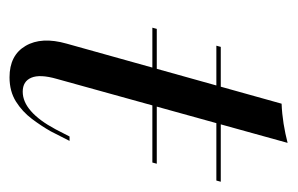

<svg xmlns="http://www.w3.org/2000/svg" viewBox="-126 -462 600 387"><g transform="rotate(90 173.5 -269.0)"><path d="M36.3 -276.6 38.7 -285.5H310.5L308.1 -276.6ZM136.3 11.3Q91.9 11.3 73 -21Q54 -53.2 68.5 -104L189.5 -537.1Q209.7 -537.9 229.8 -541.1Q250 -544.4 268.5 -549.2L139.5 -83.9Q129.8 -50 137.1 -32.7Q144.4 -15.3 165.3 -15.3Q185.5 -15.3 204.4 -31.9Q223.4 -48.4 241.1 -81.5L255.6 -109.7H264.5L245.2 -71.8Q234.7 -53.2 220.2 -33.9Q205.6 -14.5 185.1 -1.6Q164.5 11.3 136.3 11.3ZM72.6 -405.6 75 -414.5H346.8L344.4 -405.6Z"/></g></svg>

Font: Playfair 144pt
Style: Italic
Weight: 400
Italic angle: -15.6°
Designer: Claus Eggers Sørensen
Foundry: Claus Eggers Sørensen
Version: Version 2.001;gftools[0.9.30]